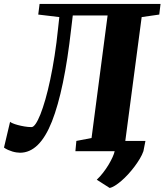

<svg xmlns="http://www.w3.org/2000/svg" viewBox="-47 -763 830 969"><path d="M146 -689.5 152.8 -743.2H763.2L756.8 -689.5L668 -676.8L585.4 -51.8H687L676.8 0Q670.4 18.6 658.2 38.8Q646 59.1 630.9 79.1Q615.7 99.1 598.9 117.4Q582 135.7 565.2 150.1Q548.3 164.6 533 174.1Q517.6 183.6 506.3 185.5L441.4 144Q457.5 128.9 472.9 109.1Q488.3 89.4 500.5 69.1Q512.7 48.8 521 30.5Q529.3 12.2 531.7 0H333.5L338.4 -51.8L415 -66.4L496.1 -685.1H320.3L312 -615.7Q277.3 -307.6 215.1 -149.9Q152.8 7.8 54.2 7.8Q46.4 7.8 36.4 6.3Q26.4 4.9 15.6 1.7Q4.9 -1.5 -6.1 -6.3Q-17.1 -11.2 -26.9 -18.1L3.9 -148.4Q5.9 -145.5 16.6 -140.9Q27.3 -136.2 42.7 -132.1Q58.1 -127.9 76.4 -124.8Q94.7 -121.6 112.3 -121.6Q121.6 -121.6 133.1 -138.2Q144.5 -154.8 157 -186Q169.4 -217.3 182.1 -261.5Q194.8 -305.7 206.5 -361.1Q218.3 -416.5 228.5 -481.7Q238.8 -546.9 246.1 -619.6L252.4 -676.8Z"/></svg>

Font: Merriweather UltraBold
Style: Italic
Weight: 900
Italic angle: -7°
Designer: Eben Sorkin ( eben@eyebytes.com )
Foundry: Eben Sorkin ( eben@eyebytes.com )
Version: Version 1.52; ttfautohint (v1.4.1)